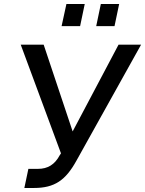

<svg xmlns="http://www.w3.org/2000/svg" viewBox="-20 -932 721 954"><path d="M286 -802H378L401 -912H310ZM458 -802H549L572 -912H481ZM101 2H149C251 2 306 -36 360 -134L681 -710H569L341 -279L197 -710H83L283 -170L277 -161C252 -114 217 -93 169 -93H121Z"/></svg>

Font: FIGSv2-sans-serif SmBold Italic
Style: Regular
Weight: 600
Italic angle: -12°
Designer: Matt McInerney, Pablo Impallari, Rodrigo Fuenzalida
Foundry: Matt McInerney, Pablo Impallari, Rodrigo Fuenzalida
Version: Version 4.020;hotconv 1.0.109;makeotfexe 2.5.65596